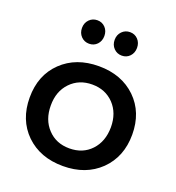

<svg xmlns="http://www.w3.org/2000/svg" viewBox="-136 -863 897 976"><g transform="rotate(20 312.5 -374.5)"><path d="M358.4 -644Q340.8 -662.1 340.8 -689.5Q340.8 -716.8 358.4 -734.9Q376 -752.9 401.9 -752.9Q427.7 -752.9 444.8 -734.9Q461.9 -716.8 461.9 -689.5Q461.9 -662.1 444.8 -644Q427.7 -626 401.9 -626Q376 -626 358.4 -644ZM181.6 -644Q164.1 -662.1 164.1 -689.5Q164.1 -716.8 181.6 -734.9Q199.2 -752.9 225.1 -752.9Q251 -752.9 268.1 -734.9Q285.2 -716.8 285.2 -689.5Q285.2 -662.1 268.1 -644Q251 -626 225.1 -626Q199.2 -626 181.6 -644ZM149.9 -264.6Q149.9 -188 195.3 -140.1Q240.2 -91.8 312.5 -91.8Q384.8 -91.8 429.7 -139.6Q474.6 -187.5 475.1 -264.6Q475.1 -341.3 429.7 -389.2Q383.8 -437 312.5 -437Q241.2 -437 195.3 -389.2Q149.4 -341.3 149.9 -264.6ZM35.2 -266.6Q35.2 -387.7 112.3 -461.9Q189.5 -536.1 312.5 -536.1Q436 -536.1 513.2 -461.4Q589.8 -386.7 589.8 -266.6Q589.8 -146.5 512.7 -70.8Q435.5 3.9 312.5 3.9Q189 3.9 111.8 -70.8Q35.2 -146 35.2 -266.6Z"/></g></svg>

Font: TruenoRg
Style: Book
Weight: 400
Designer: Julieta Ulanovsky
Foundry: Julieta Ulanovsky
Version: Version 3.001b